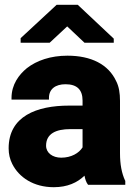

<svg xmlns="http://www.w3.org/2000/svg" viewBox="-20 -770 559 800"><path d="M16 -152C16 -128 21 -107 31 -87C59 -31 120 10 204 10C261 10 302 -9 332 -38C335 -23 339 -10 347 0H502V-17L501 -18C487 -49 480 -85 480 -132V-350C480 -381 476 -409 464 -432C432 -501 361 -538 261 -538C191 -538 133 -518 92 -486C59 -459 28 -418 28 -362V-355H184V-362C184 -399 211 -419 253 -419C302 -419 324 -395 324 -351V-330H268C133 -330 16 -286 16 -152ZM66 -592H187L260 -660L332 -592H454V-609L304 -750H216L66 -611ZM172 -163C172 -213 213 -232 273 -232H324V-156C309 -132 277 -113 235 -113C199 -113 172 -133 172 -163Z"/></svg>

Font: Asimov Pro
Style: Blk
Weight: 900
Designer: Google
Version: Version 2.000980; 2014